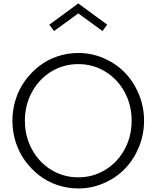

<svg xmlns="http://www.w3.org/2000/svg" viewBox="-20 -1068 899 1103"><path d="M429.7 14.6Q367.7 14.6 309.8 -4.9Q252 -24.4 205.6 -60.3Q159.2 -96.2 124.3 -144Q89.4 -191.9 70.3 -251.2Q51.3 -310.5 51.3 -374.5Q51.3 -438.5 70.3 -497.8Q89.4 -557.1 124.3 -605Q159.2 -652.8 205.6 -688.7Q252 -724.6 309.8 -744.1Q367.7 -763.7 429.7 -763.7Q506.8 -763.7 576.9 -733.2Q647 -702.6 697.5 -650.6Q748 -598.6 777.8 -526.4Q807.6 -454.1 807.6 -374.5Q807.6 -294.9 777.8 -222.7Q748 -150.4 697.5 -98.4Q647 -46.4 576.9 -15.9Q506.8 14.6 429.7 14.6ZM585 -656.7Q514.6 -699.7 429.7 -699.7Q344.7 -699.7 274.4 -656.7Q204.1 -613.8 163.6 -539.1Q123 -464.4 123 -374.5Q123 -284.7 163.6 -210Q204.1 -135.3 274.4 -92.3Q344.7 -49.3 429.7 -49.3Q514.6 -49.3 585 -92.3Q655.3 -135.3 695.8 -210Q736.3 -284.7 736.3 -374.5Q736.3 -464.4 695.8 -539.1Q655.3 -613.8 585 -656.7ZM263.2 -926.3 429.7 -1048.3 595.7 -926.3 568.8 -889.6 429.7 -991.2 290.5 -889.6Z"/></svg>

Font: Spartan MB
Style: Regular
Weight: 400
Designer: Matt Bailey, Mirko Velimirovic
Foundry: Matt Bailey
Version: Version 1.005